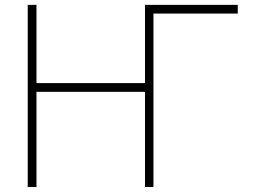

<svg xmlns="http://www.w3.org/2000/svg" viewBox="-20 -752 1040 774"><path d="M598.6 -697.3V2H564.5V-381.8H127V2H91.8V-732.4H127V-417H564.5V-732.4H938.5V-697.3Z"/></svg>

Font: Gen Shin Gothic Monospace ExtraLight
Style: Regular
Weight: 200
Designer: [Source Han Sans]
Ryoko NISHIZUKA  (kana & ideographs); Paul D. Hunt (Latin, Greek & Cyrillic); Wenlong ZHANG  (bopomofo
Version: Version 1.002.20150607